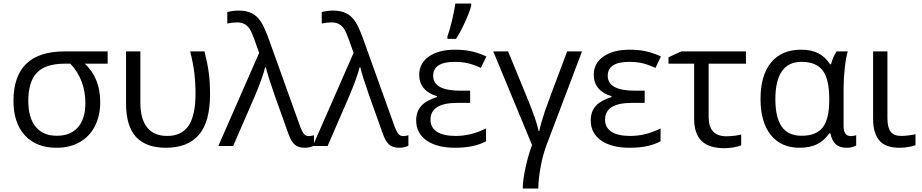

<svg xmlns="http://www.w3.org/2000/svg" viewBox="-20 -826 5215 1086"><path d="M546.9 -248Q546.9 -171.4 516.8 -112.5Q486.8 -53.7 430.9 -22Q375 9.8 299.8 9.8Q185.1 9.8 120.6 -60.5Q56.2 -130.9 56.2 -254.9Q56.2 -535.2 345.2 -535.2H588.9V-465.8H460Q546.9 -384.3 546.9 -248ZM140.1 -254.9Q140.1 -160.2 181.6 -109.1Q223.1 -58.1 301.8 -58.1Q379.4 -58.1 421.1 -106.2Q462.9 -154.3 462.9 -243.2Q462.9 -375 377.9 -465.8H346.2Q237.8 -465.8 189 -415Q140.1 -364.3 140.1 -254.9Z M918.9 9.8Q806.2 9.8 749.5 -51.3Q692.9 -112.3 692.9 -242.2V-535.2H773.9V-246.1Q773.9 -152.3 812.5 -104.7Q851.1 -57.1 925.8 -57.1Q1007.3 -57.1 1046.6 -115.2Q1085.9 -173.3 1085.9 -295.9Q1085.9 -359.4 1079.1 -414.1Q1072.3 -468.8 1055.7 -535.2H1136.7Q1154.3 -464.8 1161.1 -412.6Q1168 -360.4 1168 -292Q1168 -136.7 1105 -63.5Q1042 9.8 918.9 9.8Z M1214.8 0 1445.8 -526.9 1417.5 -606Q1402.8 -647.5 1390.6 -664.6Q1378.4 -681.6 1362.1 -690.4Q1345.7 -699.2 1321.8 -699.2Q1293.5 -699.2 1265.6 -692.9V-757.8Q1298.8 -766.1 1329.6 -766.1Q1374 -766.1 1403.6 -751.5Q1433.1 -736.8 1454.6 -705.1Q1476.1 -673.3 1502.4 -599.1L1679.7 -105Q1689 -81.1 1699.2 -68.6Q1709.5 -56.2 1726.6 -56.2Q1739.7 -56.2 1755.9 -61V-2Q1732.4 9.8 1702.6 9.8Q1666.5 9.8 1646.2 -8.8Q1626 -27.3 1611.8 -67.9L1535.6 -280.8Q1494.6 -397.9 1483.9 -444.8H1479.5Q1465.8 -388.2 1422.9 -286.1L1298.8 0Z M1749 0 1980 -526.9 1951.7 -606Q1937 -647.5 1924.8 -664.6Q1912.6 -681.6 1896.2 -690.4Q1879.9 -699.2 1856 -699.2Q1827.6 -699.2 1799.8 -692.9V-757.8Q1833 -766.1 1863.8 -766.1Q1908.2 -766.1 1937.7 -751.5Q1967.3 -736.8 1988.8 -705.1Q2010.3 -673.3 2036.6 -599.1L2213.9 -105Q2223.1 -81.1 2233.4 -68.6Q2243.7 -56.2 2260.7 -56.2Q2273.9 -56.2 2290 -61V-2Q2266.6 9.8 2236.8 9.8Q2200.7 9.8 2180.4 -8.8Q2160.2 -27.3 2146 -67.9L2069.8 -280.8Q2028.8 -397.9 2018.1 -444.8H2013.7Q2000 -388.2 1957 -286.1L1833 0Z M2639.2 -313V-244.1H2566.9Q2415 -244.1 2415 -148.9Q2415 -105 2450.9 -81.1Q2486.8 -57.1 2558.1 -57.1Q2599.1 -57.1 2639.6 -66.7Q2680.2 -76.2 2729 -99.1V-26.9Q2662.1 9.8 2554.2 9.8Q2451.7 9.8 2392.8 -31.5Q2334 -72.8 2334 -145Q2334 -192.9 2360.8 -224.9Q2387.7 -256.8 2451.2 -276.9V-282.2Q2403.3 -295.9 2377.2 -326.9Q2351.1 -357.9 2351.1 -402.8Q2351.1 -467.8 2405.8 -506.3Q2460.4 -544.9 2554.2 -544.9Q2601.6 -544.9 2641.8 -536.9Q2682.1 -528.8 2731 -506.8L2700.2 -441.9Q2654.3 -462.4 2622.6 -469.2Q2590.8 -476.1 2552.2 -476.1Q2430.2 -476.1 2430.2 -397Q2430.2 -313 2585 -313ZM2510.7 -620.1Q2523.9 -655.3 2536.9 -710.7Q2549.8 -766.1 2555.7 -806.2H2645.5V-794.9Q2636.7 -758.8 2610.1 -700.9Q2583.5 -643.1 2559.6 -606H2510.7Z M3024.9 240.2H2937Q2937 193.4 2952.6 121.6Q2968.3 49.8 2989.3 -5.9L2770 -535.2H2854L2971.2 -250Q3017.1 -135.3 3026.4 -85H3030.3Q3032.7 -99.6 3042.7 -134.3Q3052.7 -168.9 3063.2 -200.4Q3073.7 -231.9 3188 -535.2H3272L3074.2 -13.2Q3050.8 47.4 3037.8 118.7Q3024.9 189.9 3024.9 240.2Z M3626.5 -313V-244.1H3554.2Q3402.3 -244.1 3402.3 -148.9Q3402.3 -105 3438.2 -81.1Q3474.1 -57.1 3545.4 -57.1Q3586.4 -57.1 3627 -66.7Q3667.5 -76.2 3716.3 -99.1V-26.9Q3649.4 9.8 3541.5 9.8Q3439 9.8 3380.1 -31.5Q3321.3 -72.8 3321.3 -145Q3321.3 -192.9 3348.1 -224.9Q3375 -256.8 3438.5 -276.9V-282.2Q3390.6 -295.9 3364.5 -326.9Q3338.4 -357.9 3338.4 -402.8Q3338.4 -467.8 3393.1 -506.3Q3447.8 -544.9 3541.5 -544.9Q3588.9 -544.9 3629.2 -536.9Q3669.4 -528.8 3718.3 -506.8L3687.5 -441.9Q3641.6 -462.4 3609.9 -469.2Q3578.1 -476.1 3539.6 -476.1Q3417.5 -476.1 3417.5 -397Q3417.5 -313 3572.3 -313Z M4199.2 -535.2V-465.8H3988.3V-164.1Q3988.3 -55.2 4088.4 -55.2Q4111.3 -55.2 4135.3 -58.3Q4159.2 -61.5 4172.4 -64.9V-3.9Q4155.3 3.4 4128.2 7.8Q4101.1 12.2 4077.6 12.2Q3989.3 12.2 3947.8 -29.3Q3906.2 -70.8 3906.2 -153.8V-465.8H3761.2V-502L3833.5 -535.2Z M4514.6 -58.1Q4597.2 -58.1 4633.8 -105.7Q4670.4 -153.3 4670.4 -259.8V-267.1Q4670.4 -378.9 4633.3 -427.5Q4596.2 -476.1 4513.7 -476.1Q4365.7 -476.1 4365.7 -265.1Q4365.7 -161.6 4401.6 -109.9Q4437.5 -58.1 4514.6 -58.1ZM4502.4 9.8Q4397.9 9.8 4339.8 -62.7Q4281.7 -135.3 4281.7 -266.1Q4281.7 -399.9 4341.3 -472.4Q4400.9 -544.9 4510.7 -544.9Q4569.8 -544.9 4609.1 -524.4Q4648.4 -503.9 4674.8 -462.9H4680.7Q4692.4 -507.8 4712.4 -535.2H4775.4Q4765.1 -502.9 4758.3 -442.9Q4751.5 -382.8 4751.5 -326.2V-111.8Q4751.5 -56.2 4792.5 -56.2Q4806.6 -56.2 4822.8 -61V-2.9Q4800.3 9.8 4768.6 9.8Q4729 9.8 4707.3 -10Q4685.5 -29.8 4676.8 -71.8H4670.4Q4641.6 -29.8 4600.8 -10Q4560.1 9.8 4502.4 9.8Z M4999.5 -535.2V-157.2Q4999.5 -106.4 5017.3 -81.8Q5035.2 -57.1 5077.6 -57.1Q5095.7 -57.1 5120.4 -60.3Q5145 -63.5 5158.2 -66.9V-4.9Q5143.1 1.5 5117.4 5.6Q5091.8 9.8 5067.4 9.8Q4989.3 9.8 4953.9 -31.2Q4918.5 -72.3 4918.5 -154.8V-535.2Z"/></svg>

Font: Open Sans ACDW
Style: acdw
Weight: 400
Foundry: Ascender Corporation
Version: Version 1.10